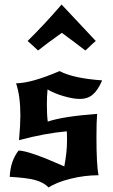

<svg xmlns="http://www.w3.org/2000/svg" viewBox="-20 -798 500 848"><path d="M190 -403Q187 -371 187 -337Q187 -289 191 -261Q259 -284 409 -295Q406 -260 406 -193Q406 -70 415 -24Q354 -24 291.5 -8.5Q229 7 195 30Q172 7 134.5 -3Q97 -13 23 -17Q26 -87 62 -133Q107 -133 264 -63Q276 -126 276 -177Q276 -209 275 -218Q181 -210 64 -179Q70 -247 70 -288Q70 -374 51 -430Q120 -431 243 -484Q304 -452 431 -443Q413 -400 390 -380.5Q367 -361 333 -361Q303 -361 260.5 -373.5Q218 -386 190 -403ZM403 -617Q394 -610 387.5 -603.5Q381 -597 373 -589.5Q365 -582 357 -575Q313 -609 253 -653Q187 -606 148 -575Q139 -583 126 -595.5Q113 -608 102 -617Q181 -695 252 -778Q304 -723 352 -671.5Q400 -620 403 -617Z"/></svg>

Font: NewRocker
Style: Regular
Weight: 400
Designer: Pablo Impallari, Brenda Gallo, Rodrigo Fuenzalida
Foundry: Pablo Impallari, Brenda Gallo, Rodrigo Fuenzalida
Version: Version 1.000